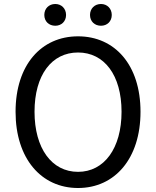

<svg xmlns="http://www.w3.org/2000/svg" viewBox="-20 -929 782 962"><path d="M371 13C555 13 684 -134 684 -369C684 -604 555 -747 371 -747C187 -747 58 -604 58 -369C58 -134 187 13 371 13ZM371 -68C239 -68 153 -186 153 -369C153 -553 239 -666 371 -666C502 -666 589 -553 589 -369C589 -186 502 -68 371 -68ZM257 -800C288 -800 311 -822 311 -854C311 -886 288 -909 257 -909C225 -909 202 -886 202 -854C202 -822 225 -800 257 -800ZM486 -800C517 -800 540 -822 540 -854C540 -886 517 -909 486 -909C454 -909 431 -886 431 -854C431 -822 454 -800 486 -800Z"/></svg>

Font: Source Han Sans TC
Style: Regular
Weight: 400
Designer: Ryoko NISHIZUKA 西塚涼子 (kana, bopomofo & ideographs); Paul D. Hunt (Latin, Greek & Cyrillic); Sandoll Communications 산돌커뮤니
Foundry: Adobe
Version: Version 2.002;hotconv 1.0.116;makeotfexe 2.5.65601